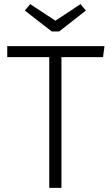

<svg xmlns="http://www.w3.org/2000/svg" viewBox="-20 -908 535 928"><path d="M277 0H218V-632H15V-685H485L478 -632H277ZM266 -756H230L100 -857L126 -888L248 -808L369 -888L395 -857Z"/></svg>

Font: Trujillo Light
Style: Regular
Weight: 300
Designer: Fira Sans original fonts by bBox Type GmbH, Carrois Corporate GbR, & Edenspiekermann AG / Changes by Cristiano Sobral
Foundry: Fira Sans original fonts by bBox Type GmbH, Carrois Corporate GbR, & Edenspiekermann AG / Changes by Cristiano Sobral
Version: Version 4.301;July 28, 2020;FontCreator 13.0.0.2655 64-bit